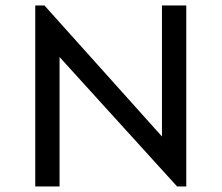

<svg xmlns="http://www.w3.org/2000/svg" viewBox="-20 -674 801 694"><path d="M620.1 0 195.3 -467.8V0H107.4V-654.3H140.6L565.4 -180.7V-654.3H653.3V0Z"/></svg>

Font: Sen
Style: Regular
Weight: 400
Designer: Kosal Sen, Philatype
Foundry: Philatype
Version: Version 2.000;gftools[0.9.31]